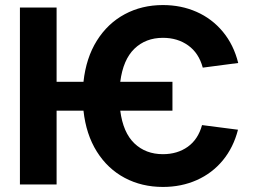

<svg xmlns="http://www.w3.org/2000/svg" viewBox="-20 -737 1013 767"><path d="M668.9 -294.9H460.4Q471.7 -207.5 516.8 -164.3Q562 -121.1 630.9 -121.1Q688.5 -121.1 730 -150.6Q771.5 -180.2 787.1 -237.3L930.7 -218.8Q912.6 -147.9 870.1 -96.4Q827.6 -44.9 766.1 -17.6Q704.6 9.8 630.9 9.8Q546.4 9.8 478.3 -26.4Q410.2 -62.5 366.9 -131.3Q323.7 -200.2 313.5 -294.9H206.1V0H59.6V-707H206.1V-410.2H313.5Q323.7 -505.4 366.9 -574.5Q410.2 -643.6 478.3 -680.2Q546.4 -716.8 630.9 -716.8Q703.6 -716.8 765.1 -689.7Q826.7 -662.6 870.1 -610.4Q913.6 -558.1 931.6 -485.4L790 -466.8Q774.4 -524.9 731.9 -555.4Q689.5 -585.9 630.9 -585.9Q562 -585.9 516.8 -542.2Q471.7 -498.5 460.4 -410.2H668.9Z"/></svg>

Font: Pretendard Std
Style: Bold
Weight: 700
Designer: Base glyphs from Inter by Rasmus Andersson; Hangeul glyphs from Noto Sans CJK(Source Han Sans) by Jang Soo-young and Kan
Foundry: Kil Hyung-jin
Version: Version 1.309